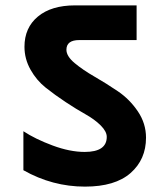

<svg xmlns="http://www.w3.org/2000/svg" viewBox="-20 -691 623 714"><path d="M296 3Q175 3 67 -58V-203Q111 -174 175.5 -150Q240 -126 295 -126Q377 -126 377 -182Q377 -202 354.5 -224.5Q332 -247 298 -266Q264 -285 224 -311.5Q184 -338 150 -365Q116 -392 93.5 -432Q71 -472 71 -517Q71 -588 121 -629.5Q171 -671 259 -671H488V-542H275Q227 -542 227 -506Q227 -482 257.5 -456.5Q288 -431 331.5 -406Q375 -381 418.5 -351.5Q462 -322 492.5 -277Q523 -232 523 -179Q523 -98 465.5 -47.5Q408 3 296 3Z"/></svg>

Font: Hind Bold
Style: Regular
Weight: 700
Designer: Manushi Parikh, Satya Rajpurohit
Foundry: Indian Type Foundry
Version: Version 1.201;PS 1.0;hotconv 1.0.78;makeotf.lib2.5.61930; tt